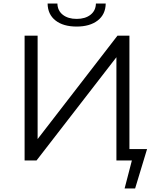

<svg xmlns="http://www.w3.org/2000/svg" viewBox="-20 -900 888 1077"><path d="M118 0V-700H191V-120L639 -700H706V0H633V-579L185 0ZM410 -751Q335 -751 291.5 -785Q248 -819 247 -880H302Q303 -840 332.5 -817Q362 -794 410 -794Q458 -794 487.5 -817Q517 -840 518 -880H573Q572 -819 528 -785Q484 -751 410 -751ZM679 157 725 -20 756 0H633V-64H805L738 157Z"/></svg>

Font: MOST Montserrat
Style: Regular
Weight: 400
Designer: Julieta Ulanovsky
Foundry: Julieta Ulanovsky
Version: Version 8.000;March 11, 2024;FontCreator 15.0.0.2926 64-bit